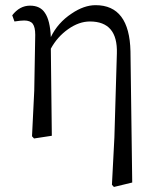

<svg xmlns="http://www.w3.org/2000/svg" viewBox="-20 -536 620 758"><path d="M429.7 202.1 421.9 193.4 431.6 6.8 441.4 -325.2Q445.3 -451.2 335 -451.2Q292 -451.2 249 -420.9Q206.1 -390.6 180.7 -343.8L184.6 0L114.3 10.7L106.4 2L115.2 -177.7L119.1 -398.4Q119.1 -428.7 109.4 -441.9Q99.6 -455.1 75.2 -455.1Q62.5 -455.1 37.1 -451.2L28.3 -475.6Q57.6 -513.7 98.6 -513.7Q138.7 -513.7 157.2 -485.4Q177.7 -456.1 180.7 -389.6Q208 -446.3 262.7 -482.4Q311.5 -515.6 357.4 -515.6Q491.2 -515.6 495.1 -333L502 184.6Z"/></svg>

Font: Bpmf Zihi Box R
Style: R
Weight: 400
Foundry: But Ko
Version: Version 1.320